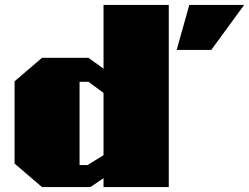

<svg xmlns="http://www.w3.org/2000/svg" viewBox="-20 -757 1008 777"><path d="M150 0 39 -95V-428L150 -523H338L399 -479V-737H663V0H399V-36L346 0ZM695 -555 746 -737H968L835 -555ZM302 -89H334L399 -129V-381L338 -426H302Z"/></svg>

Font: Tomorrow ExtraBold
Style: Regular
Weight: 800
Designer: Tony de Marco, Monica Rizzolli
Foundry: Just in Type
Version: Version 2.002